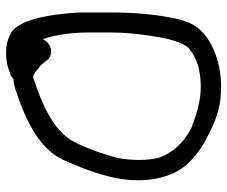

<svg xmlns="http://www.w3.org/2000/svg" viewBox="-78 -652 749 633"><g transform="rotate(-90 296.5 -335.5)"><path d="M27 -333C10 -253 19 -169 56 -113C77 -82 107 -59 138 -39C174 -20 216 4 268 14C350 28 423 11 472 -17C514 -41 537 -71 548 -116C565 -182 572 -268 572 -347V-412C572 -433 572 -454 570 -476C564 -539 555 -616 520 -661C497 -686 444 -699 389 -683L366 -675H364C360 -673 358 -670 354 -666C340 -665 329 -663 312 -657C213 -624 123 -580 86 -502C63 -450 40 -394 27 -333ZM92 -321C106 -375 125 -428 150 -474C186 -533 264 -570 350 -598H351V-599C355 -600 356 -600 360 -601C364 -601 368 -598 377 -593V-592C382 -588 390 -582 398 -575L410 -561C433 -525 475 -545 484 -569C500 -524 506 -466 506 -412V-348C506 -299 501 -249 493 -202C487 -159 475 -111 454 -87H453C437 -73 409 -58 379 -53C301 -38 242 -60 189 -80C141 -106 109 -141 93 -186C83 -225 84 -276 92 -321Z"/></g></svg>

Font: Stray Cat
Style: ExBdExt
Weight: 800
Version: Version 1.0